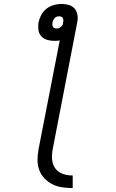

<svg xmlns="http://www.w3.org/2000/svg" viewBox="-20 -760 590 977"><path d="M350 197Q323 197 296 193Q269 189 246.5 177.5Q224 166 206.5 148Q189 130 180 106Q171 82 171 54.5Q171 27 176 0L284 -554Q276 -553 269.5 -552.5Q263 -552 256 -552Q237 -552 219 -557.5Q201 -563 189.5 -576Q178 -589 175.5 -608Q173 -627 176 -646Q180 -665 190 -684Q200 -703 217 -716Q234 -729 254 -734.5Q274 -740 293 -740Q313 -740 331 -734.5Q349 -729 360 -716Q371 -703 374 -684Q377 -665 373 -646L248 0Q245 17 244.5 34.5Q244 52 248 68Q252 84 261.5 97Q271 110 285 118Q299 126 315.5 129.5Q332 133 350 133ZM268 -615Q278 -615 287 -621Q296 -627 300 -637L301 -646Q303 -652 302.5 -657.5Q302 -663 299.5 -668Q297 -673 291.5 -675Q286 -677 280 -677Q274 -677 268.5 -675Q263 -673 258.5 -668.5Q254 -664 251.5 -658Q249 -652 247 -646Q246 -640 246.5 -634Q247 -628 249.5 -623.5Q252 -619 257 -617Q262 -615 268 -615Z"/></svg>

Font: Lode Term
Style: Italic
Weight: 400
Italic angle: -11°
Monospace: yes
Designer: Belleve Invis
Foundry: Belleve Invis
Version: Version 29.2.0